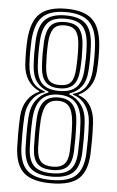

<svg xmlns="http://www.w3.org/2000/svg" viewBox="-56 -847 544 890"><g transform="rotate(5 216.0 -402.0)"><path d="M216 4.2Q127.5 4.2 88 -31.4Q48.5 -67 45.2 -149Q44.2 -173.2 44.1 -210.9Q44 -248.5 46.2 -293Q49 -337 69.4 -368Q89.8 -399 124.5 -413.8V-416.8Q93 -430 72.6 -460.2Q52.2 -490.5 49.2 -532Q47 -567.5 47 -595.5Q47 -623.5 48.8 -651Q55 -735.8 94.1 -771.9Q133.2 -808 216 -808Q299.2 -808 338 -771.6Q376.8 -735.2 383 -651Q384.8 -623.8 384.8 -595.5Q384.8 -567.2 382.5 -532Q379.5 -490.5 359 -460.1Q338.5 -429.8 307 -416.8V-413.8Q342.5 -402.8 362.6 -370.8Q382.8 -338.8 385.5 -293Q387.8 -248.2 387.6 -211.8Q387.5 -175.2 386.5 -149Q383.2 -67 343.8 -31.4Q304.2 4.2 216 4.2ZM216 -42.5Q273.8 -42.5 300 -67.8Q326.2 -93 328.2 -151.2Q329.2 -173.5 329.6 -209.6Q330 -245.8 327.2 -289Q323 -350.8 295.5 -379.5Q268 -408.2 216 -408.2Q163.8 -408.2 136.2 -379.5Q108.8 -350.8 104.2 -289Q102 -249.2 102.2 -212.9Q102.5 -176.5 103.5 -151.2Q105.8 -93 132 -67.8Q158.2 -42.5 216 -42.5ZM216 -57.8Q167.5 -57.8 146.1 -80Q124.8 -102.2 122.8 -152Q121.8 -181.8 121.8 -214.8Q121.8 -247.8 123.8 -288.2Q126.5 -342.5 148.9 -368.9Q171.2 -395.2 216 -395.2Q260.5 -395.2 282.8 -369Q305 -342.8 308 -288.5Q310.2 -246.2 310.1 -211.5Q310 -176.8 309 -152Q307 -102.2 285.8 -80Q264.5 -57.8 216 -57.8ZM216 -73.2Q253 -73.2 270.5 -91.4Q288 -109.5 289.8 -153Q290.5 -172 291 -209Q291.5 -246 288.8 -286.2Q284.8 -336.5 267.6 -358Q250.5 -379.5 216 -379.5Q181.2 -379.5 164.2 -358Q147.2 -336.5 143 -286.2Q140.5 -248 140.9 -210.8Q141.2 -173.5 142 -153Q144 -109.5 161.4 -91.4Q178.8 -73.2 216 -73.2ZM216 -11.2Q294.5 -11.2 329.4 -43.6Q364.2 -76 367 -149.8Q368.2 -176.8 368.4 -211.9Q368.5 -247 366 -292Q363.5 -337 340.8 -370.6Q318 -404.2 281.5 -413.5V-418Q322.2 -429 341.1 -458.8Q360 -488.5 363 -533Q365.2 -565 365.2 -593.9Q365.2 -622.8 363.5 -649.2Q358.5 -726.8 323.9 -759.6Q289.2 -792.5 216 -792.5Q142.5 -792.5 108 -759.6Q73.5 -726.8 68 -649.2Q66.8 -624.2 66.5 -595.4Q66.2 -566.5 68.5 -532.8Q72 -488.2 90.8 -458.6Q109.5 -429 150 -418V-413.5Q113.8 -404 91 -370.5Q68.2 -337 65.8 -292Q63.2 -246.8 63.5 -210.6Q63.8 -174.5 64.5 -149.8Q67.8 -76 102.5 -43.6Q137.2 -11.2 216 -11.2ZM216 -26.8Q149.8 -26.8 118.1 -54.8Q86.5 -82.8 84 -150Q83.2 -174.8 82.9 -210.4Q82.5 -246 85 -290Q88 -340.2 110.4 -370.9Q132.8 -401.5 167.2 -414V-418Q132 -429.8 111.5 -457.1Q91 -484.5 88 -533.8Q86 -567 86 -592.6Q86 -618.2 87.5 -648Q91 -717.5 121.1 -747.2Q151.2 -777 216 -777Q282 -777 311.4 -746.8Q340.8 -716.5 344.2 -648Q345.8 -616.5 345.8 -591Q345.8 -565.5 343.8 -533.8Q341 -484.2 320.4 -457Q299.8 -429.8 264.2 -418V-414Q299 -401.5 321.4 -370.9Q343.8 -340.2 346.8 -290Q349.2 -245.8 349 -210.6Q348.8 -175.5 347.8 -150Q345 -82.8 313.5 -54.8Q282 -26.8 216 -26.8ZM216 -425.5Q269.2 -425.5 295.1 -451Q321 -476.5 324.2 -534.2Q326.2 -565.5 326.5 -589.1Q326.8 -612.8 324.8 -646.8Q321.8 -705.8 297.6 -733.6Q273.5 -761.5 216 -761.5Q158.2 -761.5 134.1 -733.6Q110 -705.8 107 -646.8Q105.2 -614.8 105.4 -589.6Q105.5 -564.5 107.2 -535.5Q110.8 -476.5 136.6 -451Q162.5 -425.5 216 -425.5ZM216 -437.8Q172.2 -437.8 150.9 -460.6Q129.5 -483.5 126.5 -535.8Q124.8 -568.8 124.8 -593.1Q124.8 -617.5 126.2 -645.5Q129 -696.5 148.5 -721.2Q168 -746 216 -746Q264.2 -746 283.5 -720.9Q302.8 -695.8 305.5 -645.5Q307 -617.5 307.1 -593.1Q307.2 -568.8 305 -536Q302.2 -483.8 281 -460.8Q259.8 -437.8 216 -437.8ZM216 -453Q252.2 -453 267.8 -471.6Q283.2 -490.2 285.8 -536.5Q287 -558.2 287.4 -575.8Q287.8 -593.2 287.5 -609.6Q287.2 -626 286 -644.2Q283.8 -687.5 268.6 -709Q253.5 -730.5 216 -730.5Q177.8 -730.5 162.9 -708.6Q148 -686.8 145.5 -643Q144 -612.8 144.2 -588Q144.5 -563.2 146 -536.2Q148.8 -490.2 164.2 -471.6Q179.8 -453 216 -453Z"/></g></svg>

Font: Big Shoulders Inline Text Thin SemiBold
Style: Regular
Weight: 600
Version: Version 2.002